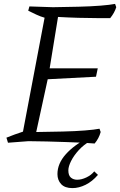

<svg xmlns="http://www.w3.org/2000/svg" viewBox="-20 -733 617 986"><path d="M466 4Q446 2 407 0Q368 -2 319.5 -3.5Q271 -5 220.5 -6.5Q170 -8 126 -8L21 0L13 -26Q33 -34 54.5 -42Q76 -50 98 -57L209 -642Q188 -648 166.5 -658Q145 -668 125 -678L131 -700L252 -696Q320 -697 383.5 -698.5Q447 -700 496.5 -704Q546 -708 571 -713L577 -696Q568 -667 546 -640Q522 -640 478.5 -640Q435 -640 382.5 -641.5Q330 -643 278 -646L235 -382H482L473 -339L225 -326L166 -55Q236 -56 301 -57.5Q366 -59 416 -63Q466 -67 491 -72L497 -55Q488 -22 466 4ZM352 233Q313 233 294 212.5Q275 192 275 161Q275 107 318 59Q361 11 434 -26L444 -9Q410 10 384.5 38Q359 66 345 94Q331 122 331 142Q331 168 344 179Q357 190 376 190Q399 190 424 178Q449 166 464 147L483 165Q454 199 419.5 216Q385 233 352 233Z"/></svg>

Font: Mate
Style: Italic
Weight: 400
Italic angle: -10.8°
Designer: Eduardo Rodriguez Tunni
Foundry: Eduardo Rodriguez Tunni
Version: Version 1.003; ttfautohint (v1.8.4.7-5d5b);gftools[0.9.24]